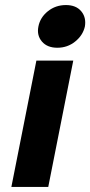

<svg xmlns="http://www.w3.org/2000/svg" viewBox="-20 -740 357 760"><path d="M124 -500H270L171 0H25ZM207 -551Q167 -551 146 -575.5Q125 -600 132 -635Q139 -671 169.5 -695.5Q200 -720 241 -720Q281 -720 301.5 -695.5Q322 -671 316 -635Q308 -600 277.5 -575.5Q247 -551 207 -551Z"/></svg>

Font: Albert Sans ExtraBold
Style: Italic
Weight: 800
Italic angle: -11.25°
Designer: Andreas Rasmussen
Foundry: a.Foundry
Version: Version 1.025